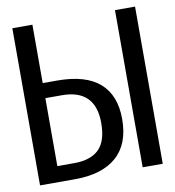

<svg xmlns="http://www.w3.org/2000/svg" viewBox="-78 -759 757 829"><g transform="rotate(-10 300.0 -344.5)"><path d="M119 -433H182Q307 -433 368.5 -379Q430 -325 430 -221Q430 -111 366.5 -55.5Q303 0 184 0H31V-689H119ZM569 0H481V-689H569ZM119 -367V-69H193Q265 -69 301.5 -104.5Q338 -140 338 -220Q338 -367 191 -367Z"/></g></svg>

Font: FiraDG Mono
Style: Regular
Weight: 400
Designer: Carrois Corporate & Edenspiekermann AG
Foundry: Carrois Corporate GbR & Edenspiekermann AG
Version: Version 3.206